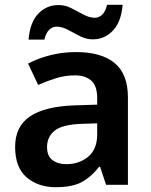

<svg xmlns="http://www.w3.org/2000/svg" viewBox="-20 -770 630 800"><path d="M297 -553Q403 -553 458 -507Q513 -461 513 -364V0H422L397 -75H393Q358 -31 319 -10.5Q280 10 212 10Q139 10 91 -31Q43 -72 43 -158Q43 -243 105 -285Q167 -327 292 -331L385 -334V-361Q385 -412 360.5 -434Q336 -456 292 -456Q251 -456 213 -444Q175 -432 139 -416L97 -505Q138 -527 189.5 -540Q241 -553 297 -553ZM320 -254Q239 -251 207.5 -225.5Q176 -200 176 -157Q176 -120 198.5 -103Q221 -86 256 -86Q311 -86 348 -117.5Q385 -149 385 -210V-256ZM99 -605Q105 -677 139.5 -713Q174 -749 224 -749Q252 -749 278 -735.5Q304 -722 328.5 -709Q353 -696 375 -696Q393 -696 406.5 -709.5Q420 -723 426 -750H491Q485 -679 450.5 -642.5Q416 -606 366 -606Q340 -606 314 -619Q288 -632 263.5 -645.5Q239 -659 216 -659Q198 -659 184.5 -645.5Q171 -632 165 -605Z"/></svg>

Font: Noto Sans Nag Mundari SemiBold
Style: Regular
Weight: 600
Version: Version 1.000